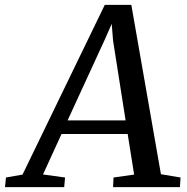

<svg xmlns="http://www.w3.org/2000/svg" viewBox="-86 -768 766 788"><path d="M-65.5 0 -61.5 -39.5 6.5 -51.5 344 -748H453L574.5 -53L655 -39.5L652.5 0H378L380 -39.5L464.5 -51.5L438 -218H166.5L90.5 -52L181 -39.5L177.5 0ZM191.5 -274H429.5L378 -601.5L372.5 -670L344.5 -606.5Z"/></svg>

Font: Merriweather 20pt
Style: Italic
Weight: 400
Italic angle: -7.8°
Version: Version 2.101